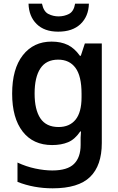

<svg xmlns="http://www.w3.org/2000/svg" viewBox="-20 -778 640 1043"><path d="M266 245Q164 245 75 210V105Q122 127 171.5 137.5Q221 148 264 148Q346 148 382 112.5Q418 77 418 9V-4Q418 -19 418 -31Q418 -43 420 -64H416Q387 -21 350 -5.5Q313 10 263 10Q160 10 103 -63.5Q46 -137 46 -269Q46 -404 104 -478Q162 -552 260 -552Q311 -552 348 -534Q385 -516 414 -475H419L441 -542H533V-1Q533 121 469.5 183Q406 245 266 245ZM298 -88Q358 -88 390.5 -128Q423 -168 423 -250V-269Q423 -365 390 -409.5Q357 -454 296 -454Q231 -454 199.5 -406.5Q168 -359 168 -270Q168 -182 199.5 -135Q231 -88 298 -88ZM296 -606Q221 -606 179 -647.5Q137 -689 135 -758H208Q217 -715 243 -702Q269 -689 298 -689Q329 -689 355 -702.5Q381 -716 388 -758H463Q461 -689 417.5 -647.5Q374 -606 296 -606Z"/></svg>

Font: Noto Sans Mono SemiBold
Style: Regular
Weight: 600
Designer: Monotype Design Team
Foundry: Monotype Imaging Inc.
Version: Version 2.014; ttfautohint (v1.8.4.7-5d5b)